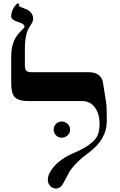

<svg xmlns="http://www.w3.org/2000/svg" viewBox="-20 -1081 696 1111"><path d="M598.1 -381.8Q598.1 -273.4 491.2 -195.8Q421.4 -145.5 383.3 -89.4Q363.8 -53.2 344.2 -17.1Q329.1 9.8 303.2 9.8Q285.2 9.8 272 -3.4Q256.8 -18.1 256.8 -41Q256.8 -74.7 289.6 -113.8Q330.6 -163.6 407.2 -195.8Q504.4 -237.8 535.6 -281.7Q556.2 -310.5 556.2 -363.8Q556.2 -421.9 529.8 -458Q502.4 -496.1 457 -496.1H147.9Q85.9 -496.1 64 -520.5Q44.9 -542 44.9 -598.1V-754.9Q44.9 -812 64.9 -852.5Q77.6 -878.9 102.1 -902.3Q122.1 -921.4 122.1 -925.8Q122.1 -942.9 83.5 -954.3Q44.9 -965.8 44.9 -985.8Q44.9 -1014.2 61.5 -1039.6Q75.7 -1061 83 -1061Q90.8 -1061 90.8 -1056.2Q90.8 -1055.2 89.8 -1052Q88.9 -1048.8 88.9 -1047.9Q88.9 -1043.5 110.4 -1036.1Q137.7 -1026.9 150.4 -1016.6Q171.9 -999.5 171.9 -972.2Q171.9 -957.5 159.7 -939.5Q143.1 -915.5 136.2 -895Q124 -857.4 124 -793.9V-705.1Q124 -681.6 130.4 -673.3Q138.7 -663.1 164.1 -663.1H492.2Q566.4 -663.1 576.2 -601.1L594.2 -486.8Q598.1 -461.4 598.1 -381.8ZM385.7 -331.1Q385.7 -311.5 371.3 -297.9Q356.9 -284.2 337.4 -284.2Q317.9 -284.2 304.2 -297.9Q290.5 -311.5 290.5 -331.1Q290.5 -350.6 304.2 -364.3Q317.9 -377.9 337.4 -377.9Q356.9 -377.9 371.3 -364.3Q385.7 -350.6 385.7 -331.1Z"/></svg>

Font: Ezra SIL
Style: Regular
Weight: 400
Designer: Development by SIL's NRSI team. OpenType tables by Ralph Hancock ( hancock@dircon.co.uk )
Foundry: SIL International, Version 2.51: 2007
Version: Version 2.51, 2007